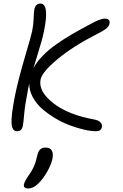

<svg xmlns="http://www.w3.org/2000/svg" viewBox="-20 -693 694 1084"><path d="M77.1 47.9Q47.9 47.9 45.2 3.7Q42.5 -40.5 64 -149.9Q82 -240.2 119.1 -365.7Q156.2 -491.2 161.1 -515.1Q168.9 -551.8 169.9 -587.6Q170.9 -623.5 173.8 -639.2Q180.7 -672.9 208 -672.9Q260.3 -672.9 228 -515.1Q223.1 -490.7 213.9 -458Q204.6 -425.3 190.4 -379.2Q176.3 -333 168.9 -308.1Q187 -342.8 219.7 -376.7Q252.4 -410.6 296.4 -441.7Q340.3 -472.7 383.1 -497.8Q425.8 -522.9 479 -550.8Q543.9 -587.9 570.8 -587.9Q604 -587.9 598.1 -559.1Q594.7 -543 578.4 -530.5Q562 -518.1 527.8 -501Q392.1 -431.6 304.9 -359.1Q217.8 -286.6 209 -244.1Q195.8 -177.2 280.5 -110.8Q365.2 -44.4 513.2 -18.1Q534.7 -14.2 546.4 -3.2Q558.1 7.8 555.2 23.9Q550.8 47.9 522.9 47.9Q494.1 47.9 455.3 39.1Q416.5 30.3 374 14.4Q331.5 -1.5 290.5 -26.1Q249.5 -50.8 216.8 -79.6Q184.1 -108.4 164.3 -145.8Q144.5 -183.1 145 -222.2Q144 -216.8 141.6 -205.1Q139.2 -193.4 138.2 -188Q120.6 -98.1 116.5 -48.1Q112.3 2 108.9 18.1Q102.5 47.9 77.1 47.9ZM139.2 371.1Q110.8 371.1 115.2 347.2Q119.1 330.1 146 291Q177.2 248.5 189 190.9Q194.3 164.6 205.3 152.3Q216.3 140.1 235.8 140.1Q288.1 140.1 275.9 204.1Q269.5 234.4 247.8 273.9Q226.1 313.5 196.8 342.8Q168.5 371.1 139.2 371.1Z"/></svg>

Font: Shantell Sans Irregular Bouncy
Style: Italic
Weight: 300
Italic angle: -11.31°
Designer: Stephen Nixon, Anya Danilova, Shantell Martin
Foundry: Arrow Type
Version: Version 1.006;[9816181b4]